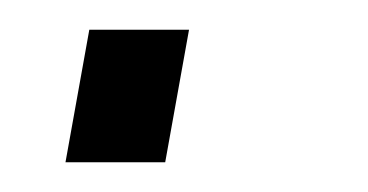

<svg xmlns="http://www.w3.org/2000/svg" viewBox="-20 -109 247 129"><path d="M24 0 40 -89H107L91 0Z"/></svg>

Font: Archivo Condensed ExtraLight
Style: Italic
Weight: 250
Width: 3
Italic angle: -10°
Designer: Hector Gatti
Foundry: Omnibus-Type
Version: Version 2.001